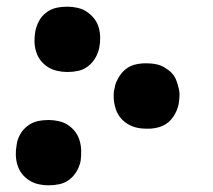

<svg xmlns="http://www.w3.org/2000/svg" viewBox="-20 -548 640 576"><path d="M182 -332Q167 -332 151.5 -335.5Q136 -339 123.5 -347Q111 -355 102 -366.5Q93 -378 88.5 -392.5Q84 -407 83.5 -422.5Q83 -438 86 -454Q89 -470 97 -485Q105 -500 119 -510.5Q133 -521 149 -524.5Q165 -528 182 -528Q197 -528 212.5 -524.5Q228 -521 240 -513Q252 -505 261.5 -493.5Q271 -482 275.5 -467.5Q280 -453 280.5 -437.5Q281 -422 278 -406Q275 -390 266.5 -375Q258 -360 244.5 -349.5Q231 -339 215 -335.5Q199 -332 182 -332ZM420 -162Q411 -162 402 -163Q393 -164 384.5 -166.5Q376 -169 368.5 -173Q361 -177 354.5 -182Q348 -187 342.5 -193.5Q337 -200 333 -207.5Q329 -215 326.5 -223.5Q324 -232 322.5 -240.5Q321 -249 321 -259.5Q321 -270 322 -276L324 -284Q325 -294 329.5 -303.5Q334 -313 340 -322Q346 -331 354 -338Q362 -345 371.5 -349.5Q381 -354 393 -356Q405 -358 412 -358H420Q429 -358 438 -357Q447 -356 455.5 -353.5Q464 -351 471 -347Q478 -343 485 -338Q492 -333 497.5 -326.5Q503 -320 506.5 -312.5Q510 -305 512.5 -296.5Q515 -288 517 -279.5Q519 -271 518.5 -260.5Q518 -250 517 -244L516 -236Q514 -226 510 -216.5Q506 -207 500 -198Q494 -189 486 -182Q478 -175 468 -170.5Q458 -166 446.5 -164Q435 -162 429 -162ZM125 8Q110 8 95 4.5Q80 1 67.5 -7Q55 -15 46 -26.5Q37 -38 32.5 -52.5Q28 -67 27.5 -82.5Q27 -98 30 -114Q32 -130 40.5 -145Q49 -160 63 -170.5Q77 -181 93 -184.5Q109 -188 126 -188Q141 -188 156.5 -184.5Q172 -181 184 -173Q196 -165 205 -153.5Q214 -142 218.5 -127.5Q223 -113 223.5 -97.5Q224 -82 222 -66Q219 -50 210.5 -35Q202 -20 188.5 -9.5Q175 1 158.5 4.5Q142 8 125 8Z"/></svg>

Font: Iosevka Aile Heavy
Style: Italic
Weight: 900
Italic angle: -9°
Designer: Belleve Invis
Foundry: Belleve Invis
Version: Version 31.1.0; ttfautohint (v1.8.4)